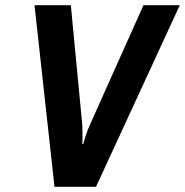

<svg xmlns="http://www.w3.org/2000/svg" viewBox="-20 -720 713 740"><path d="M113 -700H253L297 -240Q298 -224 298 -191Q298 -174 297 -165H301L308 -190Q320 -226 327 -240L533 -700H673L350 0H190Z"/></svg>

Font: Scada
Style: Bold Italic
Weight: 700
Italic angle: -10°
Version: Version 4.000